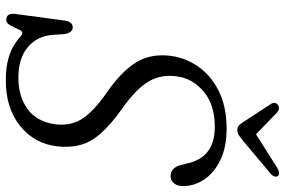

<svg xmlns="http://www.w3.org/2000/svg" viewBox="-172 -750 932 627"><g transform="rotate(90 293.5 -436.0)"><path d="M243 10.5Q199 10.5 171 2.2Q143 -6 126.5 -16.5Q110 -27 101.2 -35.2Q92.5 -43.5 87 -43.5Q81 -43.5 75.2 -30.2Q69.5 -17 62.2 -4Q55 9 45 9Q21.5 9 25 -20L46.5 -180.5Q50 -208 69 -208Q86 -208 91 -180.5L93 -147.5Q95.5 -94 132.5 -62.2Q169.5 -30.5 233 -30.5Q294.5 -30.5 335 -60Q375.5 -89.5 384.5 -146Q392.5 -195.5 370.2 -234.2Q348 -273 282 -319Q213 -366.5 183.2 -415Q153.5 -463.5 162 -528.5Q168.5 -577.5 197.8 -619Q227 -660.5 278 -685.5Q329 -710.5 399.5 -710.5Q460.5 -710.5 502.5 -690Q544.5 -669.5 566.2 -636.5Q588 -603.5 587 -566.5Q587 -550 578 -538.8Q569 -527.5 555 -527.5Q528.5 -527.5 519 -558.5L513 -582.5Q493.5 -672 394 -672Q322.5 -672 279.2 -636.2Q236 -600.5 229 -548.5Q221.5 -498 244.8 -457.2Q268 -416.5 332 -371Q385 -333.5 414 -301Q443 -268.5 452.5 -234.2Q462 -200 457.5 -158Q449 -83 390.8 -36.2Q332.5 10.5 243 10.5ZM438.5 -763.5Q428.5 -755.5 421 -750.5Q413.5 -745.5 404.5 -745.5Q395 -745.5 389.8 -750.2Q384.5 -755 379 -763.5L318.5 -856Q310.5 -870 323 -878.5Q334.5 -886 346.5 -875.5L418 -806.5L527 -875.5Q545.5 -886.5 554 -878.5Q557 -875 556 -868.5Q555 -862 548 -855.5Z"/></g></svg>

Font: Fraunces 72pt S100 Light
Style: Italic
Weight: 300
Italic angle: -16°
Version: Version 1.000; ttfautohint (v1.8.3)